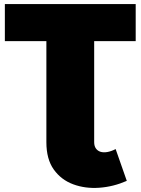

<svg xmlns="http://www.w3.org/2000/svg" viewBox="-20 -720 694 948"><path d="M606 173Q540 202 470.5 207Q401 212 341.5 190Q282 168 245.5 117Q209 66 209 -18V-517H4V-700H650V-517H445V-18Q445 1 453.5 13Q462 25 476.5 29.5Q491 34 510.5 30.5Q530 27 551 16Z"/></svg>

Font: Montserrat Thin Black
Style: Regular
Weight: 900
Version: Version 9.000